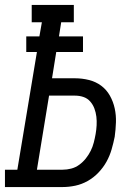

<svg xmlns="http://www.w3.org/2000/svg" viewBox="-46 -755 566 775"><path d="M-26 0V-70H24L103 -545H60V-608H113L123 -665H82V-735H252V-665H201L192 -608H289V-545H181L164 -439H257Q286 -439 313.5 -432Q341 -425 362.5 -409Q384 -393 397.5 -369Q411 -345 417 -317.5Q423 -290 422 -261Q421 -232 417 -203Q412 -178 404.5 -152Q397 -126 384 -102.5Q371 -79 351.5 -58.5Q332 -38 308 -24.5Q284 -11 258 -5.5Q232 0 207 0ZM103 -70H207Q224 -70 241.5 -74.5Q259 -79 274 -90Q289 -101 300.5 -115.5Q312 -130 320 -146Q328 -162 332.5 -179.5Q337 -197 340 -214Q343 -231 344 -249Q345 -267 343 -284Q341 -301 335 -317Q329 -333 318 -345.5Q307 -358 291 -363.5Q275 -369 257 -369H152Z"/></svg>

Font: Iosevka Slab
Style: Italic
Weight: 400
Italic angle: -9°
Monospace: yes
Designer: Belleve Invis
Foundry: Belleve Invis
Version: Version 11.1.0; ttfautohint (v1.8.3)